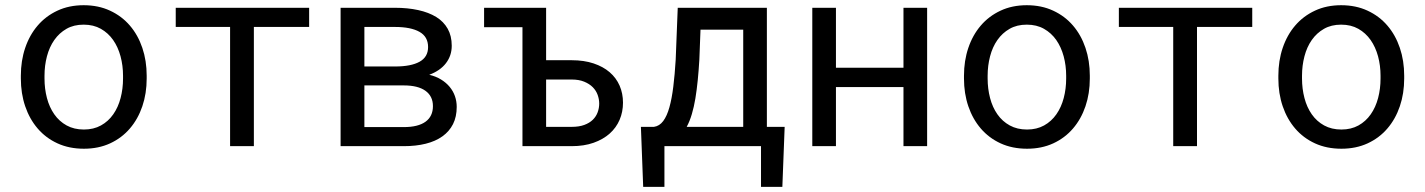

<svg xmlns="http://www.w3.org/2000/svg" viewBox="-20 -558 5441 733"><path d="M59.6 -269Q59.6 -326.2 76.2 -375.2Q92.8 -424.3 123.8 -460.4Q154.8 -496.6 199.2 -517.3Q243.7 -538.1 299.3 -538.1Q355.5 -538.1 400.1 -517.3Q444.8 -496.6 475.8 -460.4Q506.8 -424.3 523.4 -375.2Q540 -326.2 540 -269V-258.3Q540 -201.2 523.4 -152.3Q506.8 -103.5 475.8 -67.4Q444.8 -31.2 400.4 -10.7Q356 9.8 300.3 9.8Q244.1 9.8 199.5 -10.7Q154.8 -31.2 123.8 -67.4Q92.8 -103.5 76.2 -152.3Q59.6 -201.2 59.6 -258.3ZM149.9 -258.3Q149.9 -219.2 159.2 -183.8Q168.5 -148.4 187.3 -121.6Q206.1 -94.7 234.4 -79.1Q262.7 -63.5 300.3 -63.5Q337.4 -63.5 365.5 -79.1Q393.6 -94.7 412.4 -121.6Q431.2 -148.4 440.4 -183.8Q449.7 -219.2 449.7 -258.3V-269Q449.7 -307.6 440.2 -343Q430.7 -378.4 411.9 -405.3Q393.1 -432.1 365 -448Q336.9 -463.9 299.3 -463.9Q261.7 -463.9 233.9 -448Q206.1 -432.1 187.3 -405.3Q168.5 -378.4 159.2 -343Q149.9 -307.6 149.9 -269Z M1160.2 -455.1H949.2V0H858.4V-455.1H650.9V-528.3H1160.2Z M1280.3 0V-528.3H1487.8Q1536.6 -528.3 1576.7 -519.5Q1616.7 -510.7 1645.3 -493.2Q1673.8 -475.6 1689.2 -448.2Q1704.6 -420.9 1704.6 -383.3Q1704.6 -345.7 1682.6 -316.9Q1660.6 -288.1 1618.7 -272.5Q1644 -266.6 1663.6 -254.6Q1683.1 -242.7 1696.5 -226.6Q1710 -210.4 1716.8 -190.9Q1723.6 -171.4 1723.6 -149.9Q1723.6 -112.3 1709.5 -84.2Q1695.3 -56.2 1668.9 -37.4Q1642.6 -18.6 1605.2 -9.3Q1567.9 0 1521.5 0ZM1371.1 -231.9V-72.8H1521.5Q1576.2 -72.8 1604.5 -93.3Q1632.8 -113.8 1632.8 -152.8Q1632.8 -190.9 1604.2 -211.4Q1575.7 -231.9 1521.5 -231.9ZM1371.1 -304.2H1488.8Q1549.3 -304.2 1581.8 -322.3Q1614.3 -340.3 1614.3 -378.4Q1614.3 -418 1581.3 -436.5Q1548.3 -455.1 1487.8 -455.1H1371.1Z M1828.1 -528.3H2064.9V-328.1H2162.6Q2209.5 -328.1 2246.1 -315.9Q2282.7 -303.7 2307.6 -282.2Q2332.5 -260.7 2345.5 -231Q2358.4 -201.2 2358.4 -166Q2358.4 -130.9 2345.5 -100.6Q2332.5 -70.3 2307.6 -48.1Q2282.7 -25.9 2246.1 -12.9Q2209.5 0 2162.6 0H1974.6V-454.1H1828.1ZM2064.9 -254.4V-73.7H2162.6Q2190.9 -73.7 2210.7 -81.1Q2230.5 -88.4 2243.2 -100.8Q2255.9 -113.3 2261.7 -129.4Q2267.6 -145.5 2267.6 -162.6Q2267.6 -179.2 2261.7 -195.6Q2255.9 -211.9 2243.2 -224.9Q2230.5 -237.8 2210.4 -246.1Q2190.4 -254.4 2162.6 -254.4Z M2476.6 -73.7Q2497.6 -76.7 2512 -95.9Q2526.4 -115.2 2535.6 -148.4Q2544.9 -181.6 2550.5 -227.5Q2556.2 -273.4 2559.6 -330.1L2567.4 -528.3H2907.7V-73.7H2975.6L2966.8 155.3H2885.3V0H2516.6V155.3H2435.5L2426.8 -73.7ZM2649.9 -330.1Q2647.5 -289.1 2643.8 -252Q2640.1 -214.8 2634.8 -182.4Q2629.4 -149.9 2621.3 -122.6Q2613.3 -95.2 2601.6 -73.7H2817.4V-444.8H2654.3Z M3519.5 0H3429.2V-225.6H3171.4V0H3081.1V-528.3H3171.4V-299.3H3429.2V-528.3H3519.5Z M3660.2 -269Q3660.2 -326.2 3676.8 -375.2Q3693.4 -424.3 3724.4 -460.4Q3755.4 -496.6 3799.8 -517.3Q3844.2 -538.1 3899.9 -538.1Q3956.1 -538.1 4000.7 -517.3Q4045.4 -496.6 4076.4 -460.4Q4107.4 -424.3 4124 -375.2Q4140.6 -326.2 4140.6 -269V-258.3Q4140.6 -201.2 4124 -152.3Q4107.4 -103.5 4076.4 -67.4Q4045.4 -31.2 4001 -10.7Q3956.5 9.8 3900.9 9.8Q3844.7 9.8 3800 -10.7Q3755.4 -31.2 3724.4 -67.4Q3693.4 -103.5 3676.8 -152.3Q3660.2 -201.2 3660.2 -258.3ZM3750.5 -258.3Q3750.5 -219.2 3759.8 -183.8Q3769 -148.4 3787.8 -121.6Q3806.6 -94.7 3835 -79.1Q3863.3 -63.5 3900.9 -63.5Q3938 -63.5 3966.1 -79.1Q3994.1 -94.7 4012.9 -121.6Q4031.7 -148.4 4041 -183.8Q4050.3 -219.2 4050.3 -258.3V-269Q4050.3 -307.6 4040.8 -343Q4031.2 -378.4 4012.5 -405.3Q3993.7 -432.1 3965.6 -448Q3937.5 -463.9 3899.9 -463.9Q3862.3 -463.9 3834.5 -448Q3806.6 -432.1 3787.8 -405.3Q3769 -378.4 3759.8 -343Q3750.5 -307.6 3750.5 -269Z M4760.7 -455.1H4549.8V0H4459V-455.1H4251.5V-528.3H4760.7Z M4860.4 -269Q4860.4 -326.2 4877 -375.2Q4893.6 -424.3 4924.6 -460.4Q4955.6 -496.6 5000 -517.3Q5044.4 -538.1 5100.1 -538.1Q5156.2 -538.1 5200.9 -517.3Q5245.6 -496.6 5276.6 -460.4Q5307.6 -424.3 5324.2 -375.2Q5340.8 -326.2 5340.8 -269V-258.3Q5340.8 -201.2 5324.2 -152.3Q5307.6 -103.5 5276.6 -67.4Q5245.6 -31.2 5201.2 -10.7Q5156.7 9.8 5101.1 9.8Q5044.9 9.8 5000.2 -10.7Q4955.6 -31.2 4924.6 -67.4Q4893.6 -103.5 4877 -152.3Q4860.4 -201.2 4860.4 -258.3ZM4950.7 -258.3Q4950.7 -219.2 4960 -183.8Q4969.2 -148.4 4988 -121.6Q5006.8 -94.7 5035.2 -79.1Q5063.5 -63.5 5101.1 -63.5Q5138.2 -63.5 5166.3 -79.1Q5194.3 -94.7 5213.1 -121.6Q5231.9 -148.4 5241.2 -183.8Q5250.5 -219.2 5250.5 -258.3V-269Q5250.5 -307.6 5241 -343Q5231.4 -378.4 5212.6 -405.3Q5193.8 -432.1 5165.8 -448Q5137.7 -463.9 5100.1 -463.9Q5062.5 -463.9 5034.7 -448Q5006.8 -432.1 4988 -405.3Q4969.2 -378.4 4960 -343Q4950.7 -307.6 4950.7 -269Z"/></svg>

Font: Roboto Mono
Style: Regular
Weight: 400
Designer: Google
Version: Version 2.000985; 2015; ttfautohint (v1.3)